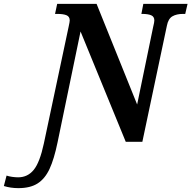

<svg xmlns="http://www.w3.org/2000/svg" viewBox="-168 -734 991 994"><path d="M-148 229 -134 175Q-123 179 -106 181.5Q-89 184 -74 184Q-25 184 6.5 145.5Q38 107 59 9L187 -594Q193 -621 193 -628Q193 -648 176.5 -655Q160 -662 128 -662H117L128 -714H332L542 -193L625 -595Q631 -619 631 -628Q631 -648 614.5 -655Q598 -662 568 -662H564L574 -714H803L791 -662H780Q746 -662 724.5 -649.5Q703 -637 696 -601L569 0H483L249 -571L130 3Q112 90 88.5 140.5Q65 191 27 215.5Q-11 240 -73 240Q-113 240 -148 229Z"/></svg>

Font: Noto Serif Narrow
Style: Bold Italic
Weight: 700
Width: 4
Italic angle: -12°
Designer: Monotype Design Team
Foundry: Monotype Imaging Inc.
Version: Version 1.001